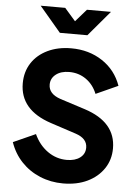

<svg xmlns="http://www.w3.org/2000/svg" viewBox="-64 -1031 775 1091"><g transform="rotate(5 323.5 -485.5)"><path d="M337 12Q416 12 475.5 -16.5Q535 -45 569 -95.5Q603 -146 603 -211Q603 -361 424 -419L281 -465Q213 -488 213 -541Q213 -577 242 -599.5Q271 -622 318 -622Q372 -622 414 -592.5Q456 -563 477 -511L603 -568Q572 -656 495.5 -706.5Q419 -757 318 -757Q242 -757 183.5 -729Q125 -701 92.5 -651Q60 -601 60 -535Q60 -383 239 -324L385 -276Q451 -254 451 -202Q451 -166 422.5 -144.5Q394 -123 347 -123Q287 -123 237.5 -158Q188 -193 160 -254L33 -197Q55 -133 99.5 -86Q144 -39 205.5 -13.5Q267 12 337 12ZM245 -839H402L524 -983H387L325 -912L263 -983H123Z"/></g></svg>

Font: Plus Jakarta Sans ExtraBold
Style: Regular
Weight: 800
Designer: Gumpita Rahayu
Foundry: Tokotype
Version: Version 2.004; ttfautohint (v1.8.3)